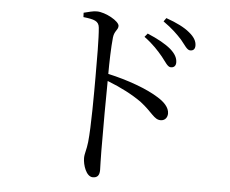

<svg xmlns="http://www.w3.org/2000/svg" viewBox="-54 -818 1109 924"><g transform="rotate(5 500.0 -355.5)"><path d="M707 -565C728 -539 739 -517 755 -517C770 -517 779 -526 779 -542C779 -563 769 -583 744 -605C718 -627 680 -648 630 -669L616 -652C660 -620 686 -590 707 -565ZM792 -654C813 -629 825 -606 841 -606C855 -606 864 -614 864 -631C864 -652 853 -672 827 -693C802 -714 764 -733 713 -751L701 -734C745 -703 769 -679 792 -654ZM314 -742 315 -721C367 -715 390 -709 393 -677C398 -627 398 -518 398 -438C398 -362 398 -198 390 -124C386 -86 377 -68 377 -46C377 -12 395 43 427 43C449 43 459 31 459 5C459 -12 457 -42 457 -86C456 -192 457 -355 458 -425C525 -399 580 -370 624 -339C684 -293 696 -259 728 -259C750 -259 761 -276 761 -294C761 -324 735 -349 704 -368C649 -403 554 -438 458 -459C458 -514 460 -588 465 -636C469 -669 487 -673 487 -693C487 -716 419 -754 377 -754C358 -754 339 -748 314 -742Z"/></g></svg>

Font: Harano Aji Mincho TW
Style: Regular
Weight: 400
Foundry: Masamichi Hosoda
Version: HaranoAjiMinchoTW-Regular version 20230610;ttx 4.39.4